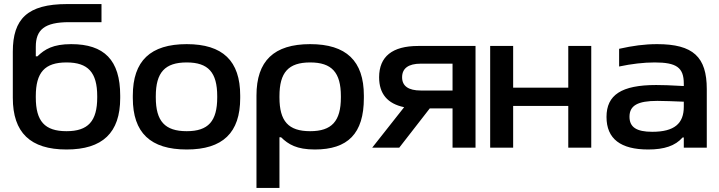

<svg xmlns="http://www.w3.org/2000/svg" viewBox="-20 -726 3534 944"><path d="M571 -244V-256C571 -431 492 -509 330 -509C241 -509 200 -484 164 -449H156V-496C156 -579 198 -617 320 -617H479V-706H310C115 -706 43 -633 43 -472V-245C43 -74 129 9 307 9C484 9 571 -73 571 -244ZM156 -247V-253C156 -370 200 -419 307 -419C413 -419 458 -370 458 -253V-247C458 -130 413 -81 307 -81C200 -81 156 -130 156 -247Z M633 -256V-244C633 -73 720 9 898 9C1075 9 1161 -73 1161 -244V-256C1161 -427 1075 -509 898 -509C720 -509 633 -427 633 -256ZM746 -247V-253C746 -370 791 -419 898 -419C1004 -419 1048 -370 1048 -253V-247C1048 -130 1004 -81 898 -81C791 -81 746 -130 746 -247Z M1769 -244V-256C1769 -427 1682 -509 1505 -509C1327 -509 1241 -427 1241 -256V198H1354V-51H1362C1398 -16 1439 9 1528 9C1690 9 1769 -69 1769 -244ZM1354 -247V-253C1354 -370 1398 -419 1505 -419C1611 -419 1656 -370 1656 -253V-247C1656 -130 1611 -81 1505 -81C1398 -81 1354 -130 1354 -247Z M2318 -500H2036C1909 -500 1844 -448 1844 -346C1844 -265 1885 -216 1967 -199L1810 0H1943L2093 -193H2205V0H2318ZM1957 -346C1957 -390 1988 -413 2049 -413H2205V-281H2049C1988 -281 1957 -303 1957 -346Z M2390 0H2503V-205H2774V0H2887V-500H2774V-295H2503V-500H2390Z M3211 -509C3148 -509 3091 -501 3024 -486V-399C3085 -412 3145 -419 3199 -419C3306 -419 3342 -394 3342 -315V-303C3278 -307 3232 -308 3206 -308C3035 -308 2962 -259 2962 -151C2962 -43 3032 9 3167 9C3246 9 3300 -9 3336 -50H3342V0H3455V-288C3455 -446 3388 -509 3211 -509ZM3075 -152C3075 -207 3115 -230 3212 -230C3243 -230 3295 -228 3342 -226V-201C3342 -119 3296 -78 3187 -78C3109 -78 3075 -101 3075 -152Z"/></svg>

Font: LT Wave Medium
Style: Regular
Weight: 500
Designer: Daniel Lyons
Version: Version 2.5 (Glyphs App)